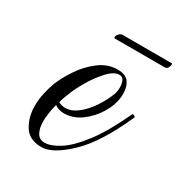

<svg xmlns="http://www.w3.org/2000/svg" viewBox="-108 -483 543 574"><g transform="rotate(30 163.0 -196.0)"><path d="M112 10Q69 10 51 -19.5Q33 -49 33 -87Q33 -110 38 -132Q43 -154 50 -173Q61 -200 81.5 -230.5Q102 -261 131 -283Q160 -305 194 -305Q222 -305 233 -289.5Q244 -274 244 -251Q244 -247 244 -243.5Q244 -240 243 -235Q240 -208 222 -179Q204 -150 177 -130.5Q150 -111 119 -111Q101 -111 87 -121Q78 -87 78 -59Q78 -36 86.5 -21Q95 -6 113 -6Q134 -6 163.5 -24.5Q193 -43 227.5 -88Q262 -133 298 -211Q298 -212 300 -212Q303 -212 306.5 -209.5Q310 -207 308 -205Q259 -94 204.5 -42Q150 10 112 10ZM114 -127Q136 -127 157 -143.5Q178 -160 195 -185.5Q212 -211 222 -237Q226 -248 226 -262Q226 -275 221.5 -284.5Q217 -294 206 -294Q188 -294 167 -271.5Q146 -249 128 -218.5Q110 -188 101 -163Q98 -156 95.5 -148.5Q93 -141 91 -133Q103 -127 114 -127ZM140 -381Q137 -381 137 -385Q137 -390 142.5 -396Q148 -402 155 -402H324Q326 -402 326 -399Q326 -393 322.5 -387Q319 -381 311 -381Z"/></g></svg>

Font: Mea Culpa
Style: Regular
Weight: 400
Designer: Robert E. Leuschke
Foundry: Robert E. Leuschke
Version: Version 1.010; ttfautohint (v1.8.3)